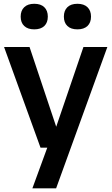

<svg xmlns="http://www.w3.org/2000/svg" viewBox="-20 -800 604 1040"><path d="M432 -545.5H561.5L284 220H155.5L236 0H199.5L2 -545.5H140L284.5 -113.5ZM92 -710Q92 -742.5 111.2 -761Q130.5 -779.5 165.5 -779.5Q201 -779.5 220 -761Q239 -742.5 239 -710Q239 -677.5 220 -659.2Q201 -641 165.5 -641Q130.5 -641 111.2 -659.2Q92 -677.5 92 -710ZM326 -710Q326 -742.5 345 -761Q364 -779.5 399.5 -779.5Q434.5 -779.5 453.8 -761Q473 -742.5 473 -710Q473 -677.5 453.8 -659.2Q434.5 -641 399.5 -641Q364 -641 345 -659.2Q326 -677.5 326 -710Z"/></svg>

Font: Encode Sans SemiBold
Style: Regular
Weight: 600
Designer: Multiple Designers
Foundry: Impallari Type
Version: Version 2.000